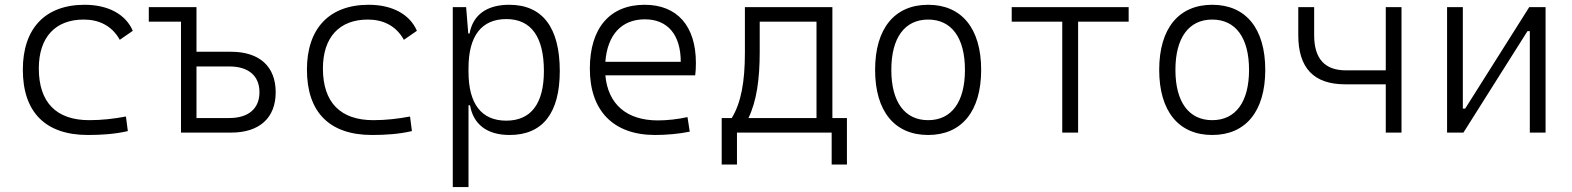

<svg xmlns="http://www.w3.org/2000/svg" viewBox="-20 -547 6485 792"><path d="M342.8 9.8C396.5 9.8 454.1 6.3 507.3 -6.3L499.5 -66.4C450.7 -57.1 399.4 -51.3 348.1 -51.3C212.4 -51.3 140.1 -124.5 140.1 -264.6C140.1 -393.6 208.5 -466.3 325.2 -466.3C386.7 -466.3 440.9 -442.4 474.1 -382.8L527.8 -419.9C498.5 -488.3 425.8 -527.3 329.1 -527.3C165.5 -527.3 74.2 -428.7 74.2 -259.8C74.2 -83.5 168 9.8 342.8 9.8Z M726.6 0H933.1C1050.3 0 1117.2 -60.5 1117.2 -166.5C1117.2 -272.9 1050.3 -333.5 933.1 -333.5H790.5V-517.6H593.8V-457.5H726.6ZM790.5 -60.1V-272.9H925.8C1004.9 -272.9 1050.3 -234.4 1050.3 -166.5C1050.3 -99.1 1004.9 -60.1 925.8 -60.1Z M1514.6 9.8C1568.4 9.8 1626 6.3 1679.2 -6.3L1671.4 -66.4C1622.6 -57.1 1571.3 -51.3 1520 -51.3C1384.3 -51.3 1312 -124.5 1312 -264.6C1312 -393.6 1380.4 -466.3 1497.1 -466.3C1558.6 -466.3 1612.8 -442.4 1646 -382.8L1699.7 -419.9C1670.4 -488.3 1597.7 -527.3 1501 -527.3C1337.4 -527.3 1246.1 -428.7 1246.1 -259.8C1246.1 -83.5 1339.8 9.8 1514.6 9.8Z M1847.7 224.6H1912.6V-112.8H1918.9C1932.1 -36.6 1985.8 9.8 2082.5 9.8C2218.3 9.8 2289.1 -80.6 2289.1 -253.9C2289.1 -433.6 2217.8 -527.3 2080.6 -527.3C1988.3 -527.3 1930.7 -485.8 1917 -408.7H1911.6L1902.8 -517.6H1847.7ZM1912.6 -251V-266.1C1912.6 -398.9 1966.3 -468.3 2068.8 -468.3C2170.9 -468.3 2223.6 -395 2223.6 -253.9C2223.6 -119.6 2170.4 -49.3 2068.4 -49.3C1965.8 -49.3 1912.6 -118.7 1912.6 -251Z M2682.1 9.8C2728.5 9.8 2779.8 5.4 2825.2 -3.9L2815.9 -64C2776.4 -55.2 2732.4 -50.3 2693.8 -50.3C2564.9 -50.3 2487.8 -117.2 2477.1 -236.3H2847.7C2849.6 -250 2850.6 -268.1 2850.6 -287.1C2850.6 -440.4 2772.9 -527.3 2639.2 -527.3C2495.6 -527.3 2413.1 -431.2 2413.1 -263.7C2413.1 -89.4 2510.7 9.8 2682.1 9.8ZM2477.1 -292C2485.4 -403.3 2543.9 -467.3 2640.1 -467.3C2733.9 -467.3 2788.1 -403.8 2788.1 -292Z M2957 131.8H3020V0H3410.6V131.8H3473.6V-60.1H3413.6V-517.6H3052.7V-329.1C3052.7 -210.4 3037.1 -123 2998.5 -60.1H2957ZM3348.1 -60.1H3067.4C3100.6 -128.9 3113.8 -218.3 3113.8 -332.5V-457.5H3348.1Z M3808.6 9.8C3946.8 9.8 4027.3 -87.9 4027.3 -258.8C4027.3 -429.7 3946.8 -527.3 3808.6 -527.3C3670.4 -527.3 3589.8 -429.7 3589.8 -258.8C3589.8 -87.9 3670.4 9.8 3808.6 9.8ZM3808.6 -51.3C3711.9 -51.3 3656.7 -126.5 3656.7 -258.8C3656.7 -391.1 3711.9 -466.3 3808.6 -466.3C3905.3 -466.3 3960.4 -391.1 3960.4 -258.8C3960.4 -126.5 3905.3 -51.3 3808.6 -51.3Z M4361.8 0H4427.2V-457.5H4635.7V-517.6H4153.3V-457.5H4361.8Z M4980.5 9.8C5118.7 9.8 5199.2 -87.9 5199.2 -258.8C5199.2 -429.7 5118.7 -527.3 4980.5 -527.3C4842.3 -527.3 4761.7 -429.7 4761.7 -258.8C4761.7 -87.9 4842.3 9.8 4980.5 9.8ZM4980.5 -51.3C4883.8 -51.3 4828.6 -126.5 4828.6 -258.8C4828.6 -391.1 4883.8 -466.3 4980.5 -466.3C5077.1 -466.3 5132.3 -391.1 5132.3 -258.8C5132.3 -126.5 5077.1 -51.3 4980.5 -51.3Z M5528.8 -199.2H5696.3V0H5761.2V-517.6H5696.3V-256.8H5532.2C5444.3 -256.8 5400.9 -305.2 5400.9 -401.9V-517.6H5335.4V-401.9C5335.4 -266.6 5399.4 -199.2 5528.8 -199.2Z M5949.2 0H6016.6L6280.8 -418.5H6290.5V0H6355.5V-517.6H6288.1L6023.9 -99.1H6014.2V-517.6H5949.2Z"/></svg>

Font: Cascadia Mono Light
Style: Regular
Weight: 300
Monospace: yes
Designer: Aaron Bell
Foundry: Saja Typeworks
Version: Version 2404.023